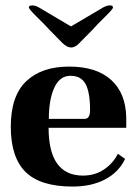

<svg xmlns="http://www.w3.org/2000/svg" viewBox="-20 -682 508 712"><path d="M161.1 -241.2H293.9Q314 -241.2 314 -273.9Q314 -338.9 297.6 -369.9Q281.2 -400.9 241.2 -400.9Q201.2 -400.9 181.2 -356.4Q161.1 -312 161.1 -241.2ZM448.2 -245.1V-208H160.2Q160.2 -32.2 286.1 -30.8Q333 -30.8 366.9 -54.4Q400.9 -78.1 417 -111.8L443.8 -92.8Q420.9 -43.9 370.4 -17.1Q319.8 9.8 249 9.8Q129.9 9.8 75 -44.2Q20 -98.1 20 -212.2Q20 -326.2 77.1 -380.6Q134.3 -435.1 236.1 -435.1Q337.9 -435.1 392.3 -385.5Q446.8 -335.9 448.2 -245.1ZM398.9 -653.8Q398.9 -648.4 368.9 -619.1Q338.9 -589.8 323.2 -571.8L275.9 -523.9Q259.8 -505.9 243.9 -505.9Q228 -505.9 210 -523.9L163.1 -571.8Q147 -589.8 116.9 -619.1Q86.9 -648.4 86.9 -655Q86.9 -661.6 100.1 -661.9Q113.3 -662.1 131.8 -649.9L243.2 -584L355 -649.9Q374 -662.1 386.7 -662.1Q399.4 -662.1 398.9 -653.8Z"/></svg>

Font: Unna-Bold
Style: Bold
Weight: 700
Designer: Jorge de Buen U.
Foundry: Omnibus-Type
Version: Version 2.006;PS 002.006;hotconv 1.0.70;makeotf.lib2.5.58329